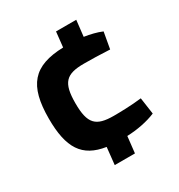

<svg xmlns="http://www.w3.org/2000/svg" viewBox="-165 -801 851 913"><g transform="rotate(-30 260.5 -345.0)"><path d="M466 -213C409 -206 345 -205 314 -205C216 -205 185 -235 185 -348C185 -461 216 -491 314 -491C352 -491 402 -490 456 -487L472 -577C444 -589 410 -597 377 -602L387 -690H276L267 -607C101 -602 39 -530 39 -348C39 -187 86 -113 210 -94L200 0H311L321 -90C377 -92 434 -103 479 -122Z"/></g></svg>

Font: SnT
Style: Bold
Weight: 700
Designer: Natanael Gama
Version: Version 1.001;PS 001.001;hotconv 1.0.70;makeotf.lib2.5.58329